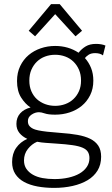

<svg xmlns="http://www.w3.org/2000/svg" viewBox="-20 -705 546 936"><path d="M229 -685H271L380 -555L348 -528L249 -636L151 -528L120 -555ZM39 85Q39 44 59 15.5Q79 -13 113 -28Q89 -39 74.5 -57Q60 -75 60 -101Q60 -132 78.5 -152.5Q97 -173 129 -181Q103 -198 83 -229.5Q63 -261 63 -310Q63 -351 78.5 -383Q94 -415 119.5 -436.5Q145 -458 178.5 -469.5Q212 -481 249 -481Q313 -481 363 -448Q378 -467 398 -479Q418 -491 448 -491Q475 -491 494 -483L482 -435Q468 -446 444 -446Q424 -446 412 -438Q400 -430 394 -422Q413 -401 424 -373.5Q435 -346 435 -312Q435 -272 419.5 -241Q404 -210 378.5 -189Q353 -168 319.5 -157Q286 -146 249 -146Q216 -146 198.5 -152Q181 -158 170 -158Q151 -158 133.5 -146Q116 -134 116 -115Q116 -107 118 -100.5Q120 -94 126 -88Q132 -82 141 -77.5Q150 -73 166.5 -69.5Q183 -66 209 -63Q235 -60 276 -57Q321 -54 357.5 -47.5Q394 -41 419.5 -28.5Q445 -16 459 5Q473 26 473 59Q473 98 455.5 126.5Q438 155 407 173.5Q376 192 334 201.5Q292 211 244 211Q200 211 162.5 204Q125 197 97.5 182Q70 167 54.5 143Q39 119 39 85ZM123 -312Q123 -283 133 -260Q143 -237 160 -221.5Q177 -206 200 -197.5Q223 -189 249 -189Q275 -189 298 -197.5Q321 -206 338 -222Q355 -238 365 -260.5Q375 -283 375 -312Q375 -342 365 -365Q355 -388 338 -404.5Q321 -421 298 -429.5Q275 -438 249 -438Q223 -438 200 -429.5Q177 -421 160 -404.5Q143 -388 133 -365Q123 -342 123 -312ZM254 -5Q227 -7 204 -8.5Q181 -10 161 -14Q135 -3 116 21Q97 45 97 77Q97 101 108.5 118Q120 135 140 146.5Q160 158 187 163Q214 168 246 168Q282 168 313.5 161Q345 154 367.5 141Q390 128 403 109Q416 90 416 66Q416 48 408.5 35.5Q401 23 382.5 15Q364 7 332.5 2.5Q301 -2 254 -5Z"/></svg>

Font: Post Grotesk Light
Style: Light
Weight: 300
Version: Version 1.0